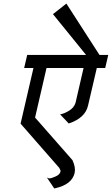

<svg xmlns="http://www.w3.org/2000/svg" viewBox="-20 -920 625 1073"><path d="M255 77Q267 77 291 66Q314 56 318 39Q320 32 311 18L95 -229L167 -540H115L132 -613H461L276 -841L351 -900L536 -613H585L568 -540H521L472 -330Q456 -260 364 -230L316 -281Q337 -284 364 -300Q393 -317 402 -345L447 -540H240L176 -263L385 -25Q404 16 397 47Q382 111 289 132Q287 133 283 133L242 72Q252 77 255 77Z"/></svg>

Font: Miedinger
Style: Italic
Weight: 400
Italic angle: -13°
Version: Version 001.000